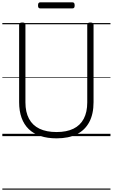

<svg xmlns="http://www.w3.org/2000/svg" viewBox="-20 -1167 967 1646"><path d="M465 19Q387 19 327 -1Q267 -21 226.5 -60Q186 -99 165 -157Q144 -215 144 -291V-955Q144 -965 150.5 -969.5Q157 -974 171 -974Q186 -974 192 -969.5Q198 -965 198 -955V-289Q198 -206 228.5 -149Q259 -92 318.5 -63.5Q378 -35 465 -35Q551 -35 609.5 -63.5Q668 -92 698 -149Q728 -206 728 -289V-955Q728 -965 734.5 -969.5Q741 -974 755 -974Q782 -974 782 -955V-291Q782 -190 745.5 -121Q709 -52 639 -16.5Q569 19 465 19ZM325 -1095Q314 -1095 310 -1101.5Q306 -1108 306 -1120Q306 -1133 310 -1140Q314 -1147 325 -1147H601Q612 -1147 616 -1140Q620 -1133 620 -1120Q620 -1108 616 -1101.5Q612 -1095 601 -1095ZM0 449H927V459H0ZM0 -20H927V0H0ZM0 -505H927V-500H0ZM0 -969H927V-959H0Z"/></svg>

Font: Playwrite IT Trad Guides
Style: Regular
Weight: 400
Designer: Veronika Burian, José Scaglione
Foundry: TypeTogether
Version: Version 1.003